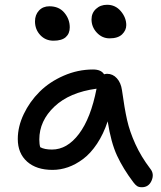

<svg xmlns="http://www.w3.org/2000/svg" viewBox="-20 -764 673 801"><path d="M437 -604Q406.2 -604 384 -627.7Q361.8 -651.4 361.8 -683.1Q361.8 -709.5 380.4 -726.8Q398.9 -744.1 426.8 -744.1Q461.4 -744.1 484.1 -717.3Q506.8 -690.4 506.8 -659.2Q506.8 -637.7 489.5 -620.8Q472.2 -604 437 -604ZM203.1 -594.2Q169.9 -594.2 147.9 -617.7Q126 -641.1 126 -674.8Q126 -702.1 142.6 -720Q159.2 -737.8 186 -737.8Q226.1 -737.8 248.5 -710.9Q271 -684.1 271 -649.9Q271 -624 254.4 -609.1Q237.8 -594.2 203.1 -594.2ZM199.2 -55.2Q131.8 -55.2 93 -89.8Q54.2 -124.5 54.2 -184.1Q54.2 -235.8 79.1 -288.1Q104 -340.3 145.3 -381.3Q186.5 -422.4 245.6 -448.2Q304.7 -474.1 368.2 -474.1Q401.9 -474.1 414.1 -454.1Q421.9 -456.1 426.8 -456.1Q450.7 -456.1 467.5 -437.5Q484.4 -418.9 488.8 -388.2Q499.5 -310.5 510.3 -262.9Q521 -215.3 544.7 -163.1Q568.4 -110.8 606.9 -60.1Q624.5 -38.6 612.5 -10.7Q600.6 17.1 571.8 17.1Q559.1 17.1 551.8 12.2Q544.4 7.3 536.1 -3.9Q493.7 -60.1 468.3 -114.7Q442.9 -169.4 429.2 -257.8Q411.6 -204.6 384.8 -164.3Q357.9 -124 326.9 -100.8Q295.9 -77.6 263.9 -66.4Q231.9 -55.2 199.2 -55.2ZM144 -182.1Q144 -161.6 147.9 -149.9Q165.5 -140.1 196.8 -140.1Q260.3 -140.1 309.6 -205.6Q358.9 -271 382.8 -394Q270 -378.9 207 -319.3Q144 -259.8 144 -182.1Z"/></svg>

Font: Shantell Sans Irregular Bouncy
Style: Regular
Weight: 400
Designer: Stephen Nixon, Anya Danilova, Shantell Martin
Foundry: Arrow Type
Version: Version 1.006;[9816181b4]